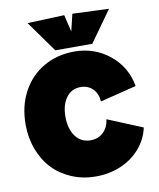

<svg xmlns="http://www.w3.org/2000/svg" viewBox="-94 -935 844 1021"><g transform="rotate(-10 328.0 -425.0)"><path d="M341.8 12.2Q272 12.2 211.9 -12.9Q151.9 -38.1 109.9 -82Q67.9 -126 43.9 -188.7Q20 -251.5 20 -324.2Q20 -422.4 60.8 -499.3Q101.6 -576.2 175 -619.1Q248.5 -662.1 341.8 -662.1Q451.2 -662.1 532.5 -595.7Q613.8 -529.3 631.8 -424.8L436 -376Q433.1 -418.9 407.5 -444.6Q381.8 -470.2 341.8 -470.2Q293.5 -470.2 264.6 -431.4Q235.8 -392.6 235.8 -328.1Q235.8 -261.7 265.9 -221.9Q295.9 -182.1 346.2 -182.1Q387.7 -182.1 415.3 -208.3Q442.9 -234.4 448.2 -277.8L636.2 -200.2Q622.6 -137.2 580.1 -88.6Q537.6 -40 475.6 -13.9Q413.6 12.2 341.8 12.2ZM244.1 -686 124 -854 323.2 -861.8 345.2 -770 367.2 -861.8 564 -854 443.8 -686Z"/></g></svg>

Font: Apfel Grotezk Satt
Style: Regular
Weight: 900
Designer: Luigi Gorlero
Foundry: © 2023, Luigi Gorlero & Collletttivo
Version: Version 2.000;Glyphs 3.2 (3217)